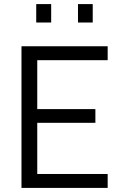

<svg xmlns="http://www.w3.org/2000/svg" viewBox="-20 -918 593 938"><path d="M85 0V-692H506V-624H162V-385H446V-318H162V-68H506V0ZM157 -808V-898H230V-808ZM361 -808V-898H433V-808Z"/></svg>

Font: Titillium Web
Style: Regular
Weight: 400
Version: Version 1.002;PS 57.000;hotconv 1.0.70;makeotf.lib2.5.55311